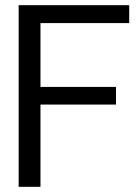

<svg xmlns="http://www.w3.org/2000/svg" viewBox="-20 -720 538 740"><path d="M52 0V-700H478V-631H136V-385H427V-317H136V0Z"/></svg>

Font: DM Sans 36pt
Style: Regular
Weight: 400
Designer: Colophon Foundry, Jonny Pinhorn
Foundry: Colophon Foundry
Version: Version 4.004;gftools[0.9.30]